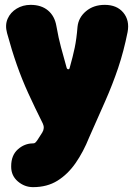

<svg xmlns="http://www.w3.org/2000/svg" viewBox="-20 -545 552 790"><path d="M116 225Q81 225 53.5 201.5Q26 178 26 141V139Q26 94 53.5 69.5Q81 45 116 45Q121 45 124.5 42.5Q128 40 134.5 30.5Q141 21 154 0Q165 -18 156 -37Q123 -103 96.5 -161Q70 -219 49 -279Q28 -339 9 -409Q0 -442 11.5 -468Q23 -494 48.5 -509.5Q74 -525 106 -525Q150 -525 177.5 -502Q205 -479 212 -438Q221 -387 231 -350.5Q241 -314 254 -267Q256 -260 261 -260Q266 -260 267 -267Q280 -313 287.5 -349Q295 -385 299 -435Q303 -473 334 -499Q365 -525 411 -525Q461 -525 487.5 -493Q514 -461 505 -413Q489 -333 466 -265Q443 -197 413 -129Q383 -61 347 20Q323 80 291 126Q259 172 216.5 198.5Q174 225 116 225Z"/></svg>

Font: Winky Sans Black
Style: Regular
Weight: 900
Designer: Simon Atzbach
Foundry: typofactur
Version: Version 1.205